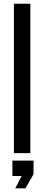

<svg xmlns="http://www.w3.org/2000/svg" viewBox="-20 -820 237 1028"><path d="M54.5 0V-800H142.5V0ZM61.5 188.5 96 122.5H46.5V40H159.5V112.5L116.5 188.5Z"/></svg>

Font: Big Shoulders Stencil Text Medium
Style: Regular
Weight: 500
Designer: Patric King
Foundry: XO Type Co
Version: Version 1.000